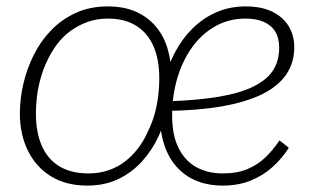

<svg xmlns="http://www.w3.org/2000/svg" viewBox="-20 -567 968 599"><path d="M675 12Q630 12 594 -2.5Q558 -17 532 -45.5Q506 -74 492.5 -115Q479 -156 479 -209Q479 -261 491 -310.5Q503 -360 525.5 -403Q548 -446 581 -478.5Q614 -511 655.5 -529Q697 -547 746 -547Q796 -547 829.5 -530.5Q863 -514 880.5 -485.5Q898 -457 898 -419Q898 -371 872.5 -334Q847 -297 796.5 -272.5Q746 -248 671 -235Q596 -222 497 -221L502 -251Q598 -254 664.5 -265.5Q731 -277 772.5 -298Q814 -319 832.5 -348.5Q851 -378 851 -418Q851 -448 839 -468Q827 -488 803.5 -498.5Q780 -509 746 -509Q694 -509 651.5 -485Q609 -461 579 -419Q549 -377 533 -322.5Q517 -268 517 -207Q517 -145 537.5 -104.5Q558 -64 593.5 -45Q629 -26 674 -26Q720 -26 752 -39.5Q784 -53 808 -76Q832 -99 852 -129L881 -106Q861 -74 831.5 -47Q802 -20 763 -4Q724 12 675 12ZM316 -547Q367 -547 404 -530.5Q441 -514 466 -484.5Q491 -455 503 -414.5Q515 -374 515 -326Q515 -281 505 -233.5Q495 -186 475 -142.5Q455 -99 423.5 -64Q392 -29 349.5 -8.5Q307 12 252 12Q186 12 139 -17Q92 -46 67 -97Q42 -148 42 -213Q42 -259 53 -306Q64 -353 85.5 -396Q107 -439 140 -473Q173 -507 217 -527Q261 -547 316 -547ZM127 -377Q115 -352 107 -323.5Q99 -295 95.5 -267.5Q92 -240 92 -213Q92 -154 110.5 -112Q129 -70 165.5 -48Q202 -26 256 -26Q289 -26 317.5 -35.5Q346 -45 369 -62.5Q392 -80 410.5 -104Q429 -128 441 -156Q454 -182 462 -210Q470 -238 473.5 -267Q477 -296 477 -321Q477 -382 458.5 -423.5Q440 -465 404.5 -487Q369 -509 317 -509Q282 -509 253 -498.5Q224 -488 200 -470.5Q176 -453 158 -429Q140 -405 127 -377Z"/></svg>

Font: Roboto Serif 20pt Thin
Style: Italic
Weight: 250
Italic angle: -10°
Version: Version 1.007